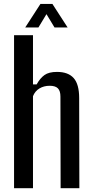

<svg xmlns="http://www.w3.org/2000/svg" viewBox="-20 -984 486 1004"><path d="M53.5 0V-800H152.5V-542.5H171.5Q189.5 -575 212.5 -591.5Q235.5 -608 278 -608Q336.5 -608 365.2 -575.8Q394 -543.5 394 -471L395 0H297L296 -479Q296 -508.5 282.8 -522Q269.5 -535.5 240 -535.5Q209.5 -535.5 186.2 -521.5Q163 -507.5 152.5 -481V0ZM112 -840.5 191.5 -963.5H254L333.5 -840.5H265L223 -910L181 -840.5Z"/></svg>

Font: Big Shoulders Text Thin SemiBold
Style: Regular
Weight: 600
Version: Version 2.002